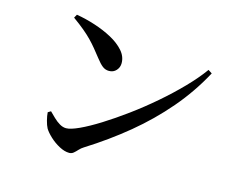

<svg xmlns="http://www.w3.org/2000/svg" viewBox="-96 -837 1192 968"><g transform="rotate(15 500.0 -353.5)"><path d="M335 -12Q311 -12 283 -27Q255 -42 232.5 -63Q210 -84 199 -102Q191 -117 185 -140.5Q179 -164 178 -182L193 -191Q206 -178 221.5 -163Q237 -148 254 -138Q271 -128 288 -128Q311 -128 355.5 -148.5Q400 -169 457.5 -205Q515 -241 578.5 -287.5Q642 -334 703.5 -387Q765 -440 817.5 -494Q870 -548 906 -598L926 -585Q868 -477 788 -383.5Q708 -290 610.5 -209.5Q513 -129 400 -58Q387 -50 377 -39Q367 -28 357.5 -20Q348 -12 335 -12ZM422 -463Q403 -463 388 -474.5Q373 -486 353 -512Q335 -535 319 -554.5Q303 -574 285 -592.5Q267 -611 242.5 -631.5Q218 -652 183 -677L193 -695Q241 -687 290.5 -671Q340 -655 381.5 -632.5Q423 -610 448.5 -581Q474 -552 474 -517Q474 -495 459.5 -479Q445 -463 422 -463Z"/></g></svg>

Font: Noto Serif HK ExtraLight SemiBold
Style: Regular
Weight: 600
Version: Version 2.002-H1;hotconv 1.1.0;makeotfexe 2.6.0